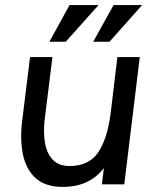

<svg xmlns="http://www.w3.org/2000/svg" viewBox="-20 -724 600 754"><path d="M253 -704H367L238 -560H174ZM426 -704H538L410 -560H346ZM155 -251Q150 -205 156.5 -164Q163 -123 186.5 -97.5Q210 -72 253 -72Q329 -72 365.5 -125.5Q402 -179 415 -283L441 -500H529L468 0H380L388 -64Q331 10 227 10Q158 10 120 -24.5Q82 -59 70 -118Q58 -177 67 -249L98 -500H186Z"/></svg>

Font: Haskoy Medium
Style: Italic
Weight: 500
Designer: Ertekin Erdin
Foundry: Ertekin Erdin
Version: Version 2.000; ttfautohint (v1.8.4.7-5d5b)